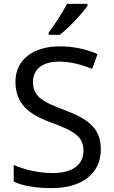

<svg xmlns="http://www.w3.org/2000/svg" viewBox="-20 -964 589 994"><path d="M433 -934V-944H327C304 -899 261 -833 232 -796V-784H290C337 -820 408 -897 433 -934ZM502 -191C502 -303 433 -350 307 -397C191 -440 151 -469 151 -541C151 -603 197 -645 286 -645C348 -645 407 -628 457 -607L485 -684C431 -708 366 -724 288 -724C153 -724 60 -655 60 -542C60 -431 122 -374 244 -330C373 -283 412 -253 412 -183C412 -112 357 -68 251 -68C175 -68 99 -89 51 -110V-24C96 -2 167 10 247 10C403 10 502 -64 502 -191Z"/></svg>

Font: Noto Sans Mro
Style: Regular
Weight: 400
Designer: Monotype Design Team
Foundry: Monotype Imaging Inc.
Version: Version 2.001